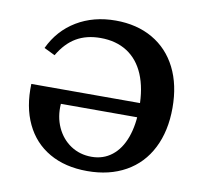

<svg xmlns="http://www.w3.org/2000/svg" viewBox="-70 -657 789 744"><g transform="rotate(10 324.5 -285.0)"><path d="M47.4 -283.7H512.9L514.2 -227.6H173.6Q169.9 -177.1 188.8 -135.4Q207.8 -93.8 243.7 -69.9Q279.7 -46.1 325.7 -46.1Q371.7 -46.1 405.6 -72.6Q439.5 -99 457.4 -148.3Q475.4 -197.7 475.4 -265.5Q475.4 -341.8 452.6 -395.7Q429.8 -449.5 386.2 -477.5Q342.5 -505.6 281.1 -505.6Q225.9 -505.6 185.8 -482Q145.7 -458.4 116.8 -408.9L73.7 -429.8Q107.9 -502.5 174.1 -542.4Q240.4 -582.3 327.4 -582.3Q410.9 -582.3 473.2 -546.4Q535.4 -510.5 568.9 -443.9Q602.3 -377.2 602.3 -287Q602.3 -195.8 568 -128.2Q533.8 -60.6 469.7 -24.7Q405.6 11.3 318.8 11.3Q232 11.3 169.7 -24.5Q107.4 -60.3 75.8 -126.8Q44.1 -193.2 47.4 -283.7Z"/></g></svg>

Font: Playfair Micro SmCond SmLight
Style: Regular
Weight: 360
Width: 4
Designer: Claus Eggers Sørensen
Foundry: Claus Eggers Sørensen
Version: Version 2.100;Glyphs 3.2 (3219)